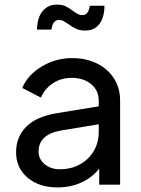

<svg xmlns="http://www.w3.org/2000/svg" viewBox="-20 -804 615 836"><path d="M50 -141Q50 -207 93.5 -251.5Q137 -296 226 -311L410 -341V-366Q410 -410 377 -437.5Q344 -465 292 -465Q246 -465 210.5 -441.5Q175 -418 158 -379L77 -421Q100 -477 161 -514Q222 -551 294 -551Q355 -551 402.5 -527.5Q450 -504 476.5 -462Q503 -420 503 -366V0H412V-70Q383 -32 335.5 -10Q288 12 230 12Q150 12 100 -30.5Q50 -73 50 -141ZM241 -67Q290 -67 328.5 -88.5Q367 -110 388.5 -147Q410 -184 410 -229V-263L247 -236Q148 -219 148 -144Q148 -111 174.5 -89Q201 -67 241 -67ZM278 -699Q264 -708 256 -712.5Q248 -717 237 -717Q209 -717 204 -675H141Q142 -727 165.5 -755.5Q189 -784 227 -784Q250 -784 265 -777Q280 -770 297 -757Q311 -747 319.5 -742.5Q328 -738 339 -738Q353 -738 361 -749.5Q369 -761 371 -779H435Q434 -726 412 -698.5Q390 -671 352 -671Q328 -671 312.5 -678Q297 -685 278 -699Z"/></svg>

Font: Evergrow Sans 
Style: Medium
Weight: 500
Foundry: 10Web
Version: Version 1.000